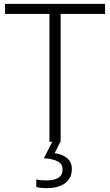

<svg xmlns="http://www.w3.org/2000/svg" viewBox="-20 -734 571 994"><path d="M294 0H236V-662H6V-714H524V-662H294ZM352 142Q352 188 317.5 214Q283 240 222 240Q188 240 168 234V195Q188 200 223 200Q260 200 282 186.5Q304 173 304 143Q304 115 278.5 101.5Q253 88 207 85L251 0H292L263 59Q302 64 327 84.5Q352 105 352 142Z"/></svg>

Font: Noto Sans Light
Style: Regular
Weight: 300
Designer: Monotype Design Team
Foundry: Monotype Imaging Inc.
Version: Version 2.007